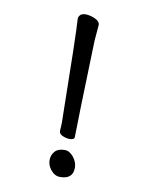

<svg xmlns="http://www.w3.org/2000/svg" viewBox="-83 -779 666 855"><g transform="rotate(10 250.0 -351.5)"><path d="M248 15Q224 15 206.5 -6Q189 -27 189 -51Q189 -74 203.5 -90.5Q218 -107 248 -107Q270 -107 288 -84.5Q306 -62 306 -37Q306 15 248 15ZM260 -159Q246 -159 229 -166Q212 -173 212 -188Q214 -208 214 -227Q208 -636 203 -695Q208 -718 235 -718Q254 -718 277 -708Q300 -698 300 -681L294 -609Q282 -223 282 -172Q282 -159 260 -159Z"/></g></svg>

Font: LXGW WenKai Mono
Style: Bold
Weight: 700
Designer: Fontworks Inc.
Version: Version 1.250;January 17, 2023